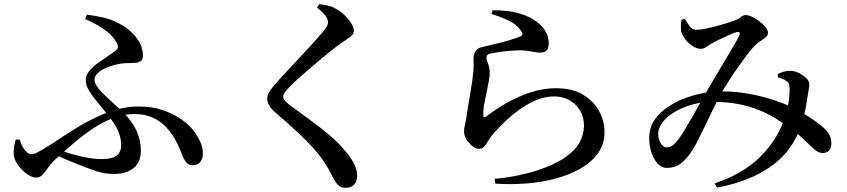

<svg xmlns="http://www.w3.org/2000/svg" viewBox="-20 -829 4040 916"><path d="M522 1Q500 1 479.5 -2.5Q459 -6 437.5 -13Q416 -20 390 -30Q357 -43 318 -58.5Q279 -74 236 -95L252 -118Q283 -106 320 -95Q357 -84 395 -77Q433 -70 465 -70Q517 -70 537.5 -87.5Q558 -105 558 -135Q558 -172 543.5 -204.5Q529 -237 498 -276Q473 -308 448 -337.5Q423 -367 406 -394.5Q389 -422 389 -449Q389 -469 404.5 -488.5Q420 -508 443 -525Q466 -542 488.5 -557Q511 -572 526 -583Q540 -593 542 -602Q544 -611 537 -624Q521 -657 480 -686.5Q439 -716 386 -738L395 -759Q436 -754 474.5 -745Q513 -736 546 -718Q596 -693 629 -651.5Q662 -610 662 -563Q662 -546 652.5 -538.5Q643 -531 628 -529.5Q613 -528 595 -528Q577 -528 561 -526Q544 -524 522 -518Q500 -512 479 -502Q458 -492 444.5 -478.5Q431 -465 431 -448Q431 -433 444.5 -414Q458 -395 479 -375Q500 -355 523 -334.5Q546 -314 565 -296Q612 -249 632 -203.5Q652 -158 652 -111Q652 -56 618 -27.5Q584 1 522 1ZM152 18Q132 18 107 0Q82 -18 63.5 -45Q45 -72 45 -100Q45 -116 48 -132.5Q51 -149 55 -163H74Q83 -133 98.5 -113Q114 -93 129 -93Q138 -93 149 -97.5Q160 -102 180.5 -114Q201 -126 237 -149Q286 -182 335 -212.5Q384 -243 434.5 -267.5Q485 -292 537 -306.5Q589 -321 642 -321Q706 -321 758 -303Q810 -285 849 -257Q888 -229 909 -198Q930 -168 939 -144Q948 -120 948 -95Q948 -74 936.5 -57.5Q925 -41 899 -41Q877 -41 865 -59Q853 -77 842 -107Q830 -139 812 -170Q794 -201 767.5 -227.5Q741 -254 705 -269.5Q669 -285 621 -285Q573 -285 524.5 -267.5Q476 -250 428.5 -219Q381 -188 334 -148Q287 -108 239 -64Q222 -48 209 -28.5Q196 -9 183 4.5Q170 18 152 18Z M1628 67Q1611 67 1598.5 58Q1586 49 1579 36Q1570 21 1560 1Q1550 -19 1530 -51Q1498 -101 1440 -159Q1382 -217 1293 -293Q1274 -309 1264.5 -326Q1255 -343 1255 -358Q1255 -372 1262.5 -386.5Q1270 -401 1284 -417Q1300 -436 1324.5 -463Q1349 -490 1378.5 -521Q1408 -552 1436 -582.5Q1464 -613 1487 -638.5Q1510 -664 1523 -680Q1535 -695 1540 -704.5Q1545 -714 1545 -723Q1545 -738 1531.5 -755.5Q1518 -773 1492 -793L1503 -809Q1523 -807 1542 -803Q1561 -799 1577 -790Q1602 -778 1622 -758.5Q1642 -739 1655 -719Q1668 -699 1668 -683Q1668 -670 1660 -661.5Q1652 -653 1638 -644Q1624 -635 1603 -620Q1577 -601 1543 -573.5Q1509 -546 1474.5 -516.5Q1440 -487 1411 -461.5Q1382 -436 1367 -420Q1346 -399 1338.5 -388Q1331 -377 1331 -368Q1331 -358 1340.5 -347.5Q1350 -337 1366 -325Q1416 -288 1464.5 -253Q1513 -218 1557 -180Q1601 -142 1636 -98Q1660 -68 1672 -41.5Q1684 -15 1684 9Q1684 24 1678.5 37.5Q1673 51 1660.5 59Q1648 67 1628 67Z M2340 24Q2397 19 2450 8Q2503 -3 2537 -14Q2626 -43 2676 -78Q2726 -113 2746 -151.5Q2766 -190 2766 -229Q2766 -269 2748 -300.5Q2730 -332 2698 -350.5Q2666 -369 2623 -369Q2581 -369 2539 -351.5Q2497 -334 2457.5 -305.5Q2418 -277 2384.5 -244.5Q2351 -212 2326 -182Q2316 -169 2307.5 -154.5Q2299 -140 2289.5 -129.5Q2280 -119 2265 -119Q2242 -119 2218 -147Q2206 -159 2200 -173.5Q2194 -188 2194 -203Q2194 -216 2198.5 -234Q2203 -252 2206 -276Q2210 -302 2216 -338.5Q2222 -375 2228 -410.5Q2234 -446 2236 -470Q2240 -496 2239.5 -513.5Q2239 -531 2239 -549Q2239 -567 2248 -583.5Q2257 -600 2283 -605Q2307 -611 2341.5 -619Q2376 -627 2410 -637Q2444 -647 2462 -655Q2481 -664 2464 -684Q2445 -712 2408.5 -730Q2372 -748 2325 -762L2330 -780Q2403 -780 2448.5 -767.5Q2494 -755 2523 -737Q2561 -714 2579.5 -685Q2598 -656 2598 -620Q2598 -600 2588.5 -589Q2579 -578 2558 -578Q2542 -578 2530 -580.5Q2518 -583 2503.5 -585.5Q2489 -588 2466 -589Q2441 -589 2412 -586.5Q2383 -584 2359.5 -580.5Q2336 -577 2323 -574Q2310 -572 2305.5 -566.5Q2301 -561 2301 -554Q2301 -544 2308 -526.5Q2315 -509 2316 -490Q2317 -470 2313.5 -450.5Q2310 -431 2305 -406Q2299 -375 2292 -342Q2285 -309 2286 -280Q2286 -264 2299 -273Q2332 -298 2370.5 -322Q2409 -346 2452 -365.5Q2495 -385 2540.5 -396.5Q2586 -408 2632 -408Q2710 -408 2761 -377.5Q2812 -347 2838 -299.5Q2864 -252 2864 -199Q2864 -142 2833.5 -99Q2803 -56 2750.5 -25.5Q2698 5 2630.5 23Q2563 41 2489 46.5Q2415 52 2343 47Z M3162 -28Q3133 -28 3112.5 -54Q3092 -80 3083 -119Q3074 -158 3079 -196Q3084 -233 3107 -263.5Q3130 -294 3165.5 -318Q3201 -342 3243 -358.5Q3285 -375 3330 -384Q3375 -393 3417 -393Q3495 -393 3561.5 -380Q3628 -367 3682.5 -348Q3737 -329 3777 -308Q3805 -293 3830.5 -277Q3856 -261 3877 -245.5Q3898 -230 3913 -216Q3930 -200 3938.5 -183Q3947 -166 3946 -141Q3946 -125 3936 -112Q3926 -99 3904 -99Q3886 -99 3866.5 -115.5Q3847 -132 3819.5 -159.5Q3792 -187 3748 -218Q3721 -238 3687.5 -259.5Q3654 -281 3610.5 -300Q3567 -319 3510 -331Q3453 -343 3379 -343Q3331 -343 3288 -331.5Q3245 -320 3209.5 -301Q3174 -282 3151.5 -258Q3129 -234 3122 -207Q3118 -188 3122.5 -169.5Q3127 -151 3137.5 -138.5Q3148 -126 3160 -126Q3178 -126 3190.5 -136Q3203 -146 3220 -169Q3232 -185 3248 -212Q3264 -239 3282 -270Q3300 -301 3316 -330Q3332 -359 3344 -380Q3362 -412 3386.5 -453Q3411 -494 3435.5 -535Q3460 -576 3479 -608.5Q3498 -641 3505 -656Q3512 -669 3507.5 -674Q3503 -679 3492 -675Q3476 -670 3455 -660.5Q3434 -651 3413 -641Q3392 -631 3376 -622Q3364 -616 3351 -606Q3338 -596 3323 -596Q3305 -596 3284 -609.5Q3263 -623 3248.5 -642.5Q3234 -662 3230 -678Q3228 -691 3228.5 -706.5Q3229 -722 3231 -735L3247 -739Q3260 -718 3271.5 -702.5Q3283 -687 3305 -687Q3321 -687 3343 -691.5Q3365 -696 3389 -702Q3413 -708 3435.5 -715Q3458 -722 3473 -727Q3501 -736 3513 -746.5Q3525 -757 3538 -757Q3551 -757 3568.5 -748.5Q3586 -740 3603.5 -727Q3621 -714 3632.5 -699.5Q3644 -685 3644 -673Q3644 -661 3633 -651.5Q3622 -642 3607 -632.5Q3592 -623 3578 -608Q3563 -593 3542.5 -565.5Q3522 -538 3499 -505.5Q3476 -473 3455 -440Q3434 -407 3419 -380Q3402 -349 3382.5 -309Q3363 -269 3344 -229Q3325 -189 3308.5 -157Q3292 -125 3281 -109Q3254 -68 3227 -48Q3200 -28 3162 -28ZM3389 46Q3524 1 3607.5 -81.5Q3691 -164 3726 -274Q3739 -313 3743.5 -350Q3748 -387 3747 -410Q3746 -423 3743.5 -430Q3741 -437 3731 -443Q3718 -453 3691 -460V-476Q3705 -483 3721.5 -487.5Q3738 -492 3753 -491Q3774 -490 3794 -479.5Q3814 -469 3827.5 -455Q3841 -441 3841 -429Q3841 -416 3838 -401.5Q3835 -387 3833 -370Q3831 -356 3827 -332Q3823 -308 3816.5 -281Q3810 -254 3801 -228Q3761 -108 3658.5 -35.5Q3556 37 3401 66Z"/></svg>

Font: Noto Serif JP ExtraLight SemiBold
Style: Regular
Weight: 600
Version: Version 2.003-H1;hotconv 1.1.1;makeotfexe 2.6.0